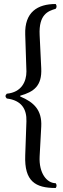

<svg xmlns="http://www.w3.org/2000/svg" viewBox="-20 -727 317 959"><path d="M178 -552C173 -654.9 220 -672 258 -683C264 -689 264 -701 258 -707C168 -707 102 -667 106 -554L112 -370C112 -320 88 -266 14 -259C5 -250 6 -243 14 -235C87.5 -226 114 -182 112 -121L106 49C101 179 157 212 258 212C264 206 264 194 258 188C214 188 173.5 138 178 54L186 -95C190.4 -177.3 148.8 -216.8 81 -245V-249C148.2 -268.2 190.3 -297 186 -386Z"/></svg>

Font: Libertinus Math
Style: Regular
Weight: 400
Designer: Philipp H. Poll
Foundry: Khaled Hosny
Version: Version 6.2